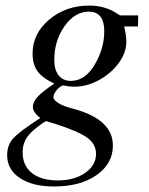

<svg xmlns="http://www.w3.org/2000/svg" viewBox="-20 -467 540 696"><path d="M481 -411.1 480 -371.1H430.2Q438 -338.9 438 -314.9Q438 -276.4 410.4 -238.5Q382.8 -200.7 338.9 -176.8Q294.9 -152.8 250 -152.8Q231 -152.8 217.8 -155.8Q213.4 -157.2 210.9 -157.2Q200.2 -157.2 187 -142.1Q173.8 -127 173.8 -115.2Q173.8 -104 192.4 -92.8Q210.9 -81.5 244.1 -73.2Q389.2 -34.7 389.2 60.1Q389.2 126.5 330.1 167.7Q271 209 175.8 209Q97.7 209 51.8 178.2Q5.9 147.5 5.9 95.2Q5.9 59.1 28.1 34.4Q50.3 9.8 126 -39.1Q99.1 -60.5 99.1 -79.1Q99.1 -97.2 115.7 -115.5Q132.3 -133.8 176.8 -164.1Q133.8 -184.1 116 -208.7Q98.1 -233.4 98.1 -272.9Q98.1 -345.2 158.4 -396Q218.8 -446.8 303.2 -446.8Q359.9 -446.8 402.8 -418.9Q413.1 -411.1 418.9 -411.1ZM183.1 -17.1 153.8 -25.9Q149.9 -27.8 148.9 -27.8Q143.1 -27.8 118.7 -9Q94.2 9.8 84 22.9Q62 48.8 62 85Q62 133.3 95.7 160.2Q129.4 187 189.9 187Q249.5 187 288.8 159.7Q328.1 132.3 328.1 90.8Q328.1 55.7 296.6 32.5Q265.1 9.3 183.1 -17.1ZM301.8 -424.8Q251.5 -424.8 214.1 -372.3Q176.8 -319.8 176.8 -249Q176.8 -213.9 192.6 -193.8Q208.5 -173.8 236.8 -173.8Q291 -173.8 326.2 -237.8Q357.9 -293.5 357.9 -354Q357.9 -424.8 301.8 -424.8Z"/></svg>

Font: Accordance
Style: Italic
Weight: 400
Italic angle: -11°
Version: Version 1.2 (build January 31, 2020) Miklal Software Solutio